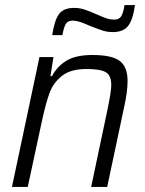

<svg xmlns="http://www.w3.org/2000/svg" viewBox="-20 -734 570 754"><path d="M135 -510H190L178 -435H184Q205 -474 241.5 -496Q278 -518 343 -518Q420 -518 450.5 -494.5Q481 -471 481 -416Q481 -374 468 -316L401 0H338L402 -303Q417 -375 417 -400Q417 -438 395.5 -450.5Q374 -463 319 -463Q258 -463 224 -436.5Q190 -410 175 -370Q160 -330 145 -260L89 0H27ZM271 -703Q292 -703 312 -696.5Q332 -690 361 -677Q386 -666 399.5 -661.5Q413 -657 429 -657Q447 -657 455.5 -669.5Q464 -682 469 -714H510Q502 -656 483 -632Q464 -608 423 -608Q402 -608 384.5 -613.5Q367 -619 334 -632Q330 -634 315.5 -640Q301 -646 288.5 -649.5Q276 -653 265 -653Q247 -653 239 -641Q231 -629 225 -596H185Q194 -655 212 -679Q230 -703 271 -703Z"/></svg>

Font: Saira Semi Condensed Light
Style: Italic
Weight: 300
Width: 4
Italic angle: -12°
Designer: Hector Gatti with collaboration of the Omnibus-Type team
Foundry: Omnibus-Type
Version: Version 1.001; ttfautohint (v1.8)